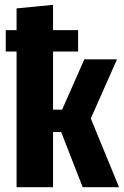

<svg xmlns="http://www.w3.org/2000/svg" viewBox="-20 -777 514 797"><path d="M356.9 -285.2 474.1 0H323.2L233.9 -229H200.2V0H48.8V-563H3.9V-651.9H48.8V-742.2L200.2 -756.8V-651.9H304.2V-563H200.2V-321.8H237.8L330.1 -530.8H465.8Z"/></svg>

Font: Fira Sans Compressed
Style: Bold
Weight: 700
Width: 1
Designer: Carrois Corporate & Edenspiekermann AG
Foundry: Carrois Corporate GbR & Edenspiekermann AG
Version: Version 4.203;PS 004.203;hotconv 1.0.88;makeotf.lib2.5.64775